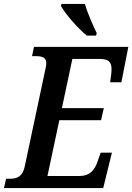

<svg xmlns="http://www.w3.org/2000/svg" viewBox="-54 -951 669 971"><path d="M385 -771H432L435 -784C417 -820 388 -887 375 -931H257L254 -921C278 -879 338 -809 385 -771ZM-34 0H468L512 -179H455L440 -136C425 -90 399 -61 349 -61H186L246 -343H457L471 -404H259L312 -653H449C496 -653 510 -637 510 -601C510 -592 509 -578 508 -572L503 -535H560L595 -714H118L108 -667H128C159 -667 180 -660 180 -632C180 -624 179 -614 176 -603L71 -109C61 -59 33 -47 -4 -47H-23Z"/></svg>

Font: Noto Serif Condensed SemiBold
Style: Italic
Weight: 600
Width: 3
Italic angle: -12°
Designer: Monotype Design Team
Foundry: Monotype Imaging Inc.
Version: Version 2.014